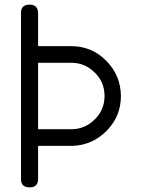

<svg xmlns="http://www.w3.org/2000/svg" viewBox="-20 -812 665 832"><path d="M145 -36V-180H288H293H295H297C353.7 -182.7 402.3 -204.7 443 -246C483.7 -288 504 -338 504 -396C503.3 -456 482 -507 440 -549C398.7 -591 348 -612 288 -612H252H145V-756C144.3 -780 132 -792 108 -792C83.3 -792 71 -780 71 -756V-630V-576V-242V-180V-36C71 -12 83.3 0 108 0C132.7 0 145 -12 145 -36ZM145 -540H252H288C328 -540 362 -526 390 -498C418.7 -470.7 433 -436.7 433 -396C433 -356 418.7 -322 390 -294C362 -266 328 -252 288 -252H145Z"/></svg>

Font: Semi-Coder
Style: Regular
Weight: 400
Version: 0.1000